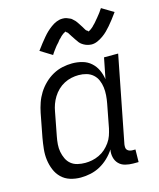

<svg xmlns="http://www.w3.org/2000/svg" viewBox="-116 -850 782 945"><g transform="rotate(-15 275.0 -378.0)"><path d="M178 12Q150 12 124.5 4Q99 -4 80.5 -22Q62 -40 52 -64.5Q42 -89 38.5 -115.5Q35 -142 38 -170.5Q41 -199 46 -227L69 -347Q74 -372 82.5 -396.5Q91 -421 105 -443.5Q119 -466 139 -485.5Q159 -505 182.5 -518Q206 -531 231.5 -536.5Q257 -542 281 -542Q308 -542 333 -535Q358 -528 376.5 -511.5Q395 -495 405.5 -472.5Q416 -450 420 -424L441 -530H513L427 -90Q426 -82 426.5 -74.5Q427 -67 431.5 -62Q436 -57 443 -54.5Q450 -52 457 -52H473L472 12H444Q424 12 404.5 7Q385 2 372 -11.5Q359 -25 354.5 -44.5Q350 -64 354 -84Q340 -62 320 -43Q300 -24 277 -11.5Q254 1 228.5 6.5Q203 12 178 12ZM218 -52Q235 -52 253 -55.5Q271 -59 289 -67.5Q307 -76 321 -88.5Q335 -101 346.5 -117Q358 -133 364 -150.5Q370 -168 374 -186L397 -306Q401 -327 402.5 -347.5Q404 -368 401.5 -387.5Q399 -407 391.5 -424.5Q384 -442 370 -454.5Q356 -467 337 -472.5Q318 -478 297 -478Q279 -478 260 -474Q241 -470 223 -460.5Q205 -451 190.5 -437Q176 -423 165.5 -406Q155 -389 148.5 -371Q142 -353 139 -335L116 -215Q112 -195 110.5 -175Q109 -155 112.5 -136.5Q116 -118 124 -101Q132 -84 146 -72.5Q160 -61 179 -56.5Q198 -52 218 -52ZM202 -606 142 -643Q155 -661 166.5 -675.5Q178 -690 188.5 -702.5Q199 -715 209 -724.5Q219 -734 233 -744.5Q247 -755 262 -761Q277 -767 292 -767Q297 -767 302.5 -766.5Q308 -766 312 -764.5Q316 -763 320.5 -761Q325 -759 330 -757Q335 -755 338 -752Q341 -749 344.5 -746Q348 -743 351.5 -739.5Q355 -736 357.5 -732Q360 -728 363 -724Q366 -720 368 -716.5Q370 -713 372.5 -709.5Q375 -706 378 -701Q381 -696 383.5 -691.5Q386 -687 388.5 -683.5Q391 -680 395.5 -678Q400 -676 399 -672L398 -671Q399 -673 403.5 -674.5Q408 -676 411 -678.5Q414 -681 419 -684.5Q424 -688 425.5 -690Q427 -692 429 -694Q431 -696 433.5 -698.5Q436 -701 438.5 -703.5Q441 -706 443 -708.5Q445 -711 447.5 -714Q450 -717 453 -720.5Q456 -724 459 -727.5Q462 -731 464.5 -734.5Q467 -738 470.5 -742Q474 -746 477 -750.5Q480 -755 483 -759.5Q486 -764 489 -768L549 -732Q536 -714 524.5 -699Q513 -684 502.5 -672Q492 -660 482 -650Q472 -640 458 -630Q444 -620 429 -613.5Q414 -607 399 -607Q394 -607 388.5 -608Q383 -609 379 -610Q375 -611 370 -613Q365 -615 360.5 -617.5Q356 -620 352.5 -622.5Q349 -625 345.5 -628Q342 -631 339 -635Q336 -639 333.5 -643Q331 -647 328 -650.5Q325 -654 323 -658Q321 -662 318.5 -665Q316 -668 313 -673Q310 -678 307 -682.5Q304 -687 302 -690.5Q300 -694 295.5 -696.5Q291 -699 291 -703H292Q292 -702 287.5 -700Q283 -698 280 -696Q277 -694 272 -690Q267 -686 265.5 -684.5Q264 -683 262 -680.5Q260 -678 257.5 -676Q255 -674 252.5 -671.5Q250 -669 248 -666Q246 -663 243.5 -660Q241 -657 238 -654Q235 -651 232 -647.5Q229 -644 226 -640Q223 -636 220 -632Q217 -628 214 -624Q211 -620 208 -615.5Q205 -611 202 -606Z"/></g></svg>

Font: Lode
Style: Italic
Weight: 400
Italic angle: -11°
Monospace: yes
Designer: Belleve Invis
Foundry: Belleve Invis
Version: Version 29.2.0; ttfautohint (v1.8.3)